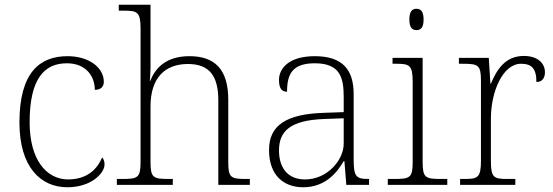

<svg xmlns="http://www.w3.org/2000/svg" viewBox="-20 -780 2334 810"><path d="M264 10C366 10 421 -50 421 -86C421 -99 418 -108 411 -116C389 -65 348 -24 268 -23C175 -23 105 -107 105 -264C105 -451 169 -513 262 -513C343 -513 380 -458 380 -401C404 -401 418 -413 418 -435C418 -495 355 -543 265 -543C149 -543 62 -476 62 -263C62 -76 151 10 264 10Z M473 0H709V-25H693C626 -25 615 -30 615 -97V-331C615 -452 676 -510 773 -510C863 -510 901 -460 901 -357V0H1034V-25H1020C953 -25 943 -30 943 -98V-359C943 -489 885 -543 779 -543C681 -543 635 -493 614 -439H612C613 -449 615 -473 615 -494V-760H481V-735H503C559 -735 573 -730 573 -659V-98C573 -30 562 -25 495 -25H473Z M1259 10C1354 10 1403 -54 1430 -100H1433L1441 0H1537V-25H1531C1479 -25 1472 -40 1472 -111V-383C1472 -485 1426 -543 1308 -543C1197 -543 1157 -490 1157 -443C1157 -408 1168 -393 1191 -393C1191 -467 1213 -513 1308 -513C1414 -513 1430 -454 1430 -371V-307L1347 -304C1188 -299 1115 -252 1115 -147C1115 -39 1178 10 1259 10ZM1267 -23C1189 -23 1157 -78 1157 -145C1157 -225 1202 -273 1349 -278L1430 -281V-174C1430 -104 1360 -23 1267 -23Z M1737 -653C1755 -653 1767 -663 1767 -698C1767 -732 1755 -743 1737 -743C1719 -743 1707 -732 1707 -698C1707 -663 1719 -653 1737 -653ZM1616 0H1867V-25H1841C1774 -25 1763 -30 1763 -98V-536H1636V-511H1651C1707 -511 1721 -506 1721 -435V-97C1721 -30 1710 -25 1643 -25H1616Z M1921 0H2154V-25H2121C2064 -25 2051 -30 2051 -100V-280C2051 -393 2101 -511 2178 -511C2222 -511 2243 -492 2243 -434C2268 -434 2279 -452 2279 -475C2279 -515 2246 -544 2190 -544C2111 -544 2075 -485 2051 -427H2049L2042 -536H1916V-511H1931C1998 -511 2009 -506 2009 -439V-101C2009 -30 1995 -25 1939 -25H1921Z"/></svg>

Font: Noto Serif Gurmukhi ExtraLight
Style: Regular
Weight: 200
Designer: Vaibhav Singh and the Monotype Design Team
Foundry: Monotype Imaging Inc.
Version: Version 2.004